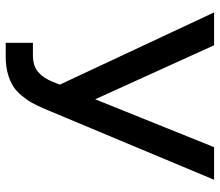

<svg xmlns="http://www.w3.org/2000/svg" viewBox="-69 -698 777 679"><g transform="rotate(90 319.5 -358.5)"><path d="M131.3 9.8V-86.4H175.3Q212.9 -86.4 234.4 -104.7Q255.9 -123 269 -155.8L279.3 -181.6L23.9 -727.1H140.1L331.1 -306.6L500.5 -727.1H615.7L364.3 -126Q353 -100.6 343.8 -83.5Q334.5 -66.4 318.8 -47.4Q303.2 -28.3 285.4 -16.8Q267.6 -5.4 241 2.2Q214.4 9.8 181.2 9.8Z"/></g></svg>

Font: Karasuma Gothic
Style: Regular
Weight: 500
Designer: Rasmus Andersson / Ryoko Nishizuka
Foundry: Genbu
Version: Version 1.00